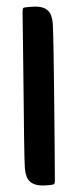

<svg xmlns="http://www.w3.org/2000/svg" viewBox="-60 -742 395 959"><g transform="rotate(-5 137.5 -262.5)"><path d="M135 185Q104 185 84.5 178.5Q65 172 53.5 160Q42 148 37.5 130.5Q33 113 33 90Q33 80 35.5 39Q38 -2 42.5 -63Q47 -124 53 -200.5Q59 -277 65 -359.5Q71 -442 77.5 -524.5Q84 -607 89 -681Q91 -702 93.5 -706Q96 -710 110 -710H133Q164 -710 183.5 -704Q203 -698 214.5 -686Q226 -674 230.5 -657Q235 -640 235 -619Q235 -609 232.5 -567Q230 -525 225.5 -462Q221 -399 215 -320Q209 -241 202.5 -157Q196 -73 189.5 10Q183 93 177 165Q176 177 172 181Q168 185 155 185Z"/></g></svg>

Font: PoetsenOne
Style: Regular
Weight: 400
Designer: Rodrigo Fuenzalida, Pablo Impallari
Foundry: Pablo Impallari, Rodrigo Fuenzalida
Version: Version 1.000; ttfautohint (v0.8) -G 200 -r 50